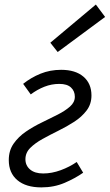

<svg xmlns="http://www.w3.org/2000/svg" viewBox="-20 -801 476 833"><path d="M159.4 12Q92.4 12 55.3 -19.4Q18.1 -50.7 18.1 -106.5Q18.1 -147.8 39 -177.7Q59.9 -207.7 92.2 -229.8Q124.6 -251.9 161.4 -269.6Q198.2 -287.4 230.5 -303.8Q262.9 -320.3 283.8 -338.8Q304.7 -357.3 304.7 -381.2Q304.7 -405.8 288 -421.4Q271.3 -437 237.3 -437Q203.9 -437 172.8 -424.8Q141.6 -412.6 113.4 -391.4L80.4 -437.2Q114.5 -464.5 155.8 -481.3Q197.2 -498.1 245.2 -498.1Q307.4 -498.1 342.1 -468.3Q376.8 -438.6 376.8 -386.8Q376.8 -349.4 355.9 -321.8Q335 -294.2 302.7 -273.1Q270.3 -252.1 233.5 -234Q196.8 -215.9 164.4 -198Q132.1 -180.1 111.2 -159.2Q90.3 -138.3 90.3 -110Q90.3 -82.8 110.6 -65.6Q131 -48.4 167.2 -48.4Q204.8 -48.4 243.4 -62.6Q281.9 -76.8 312.8 -98.2L340.8 -51.7Q306.4 -27.5 260.4 -7.7Q214.4 12 159.4 12ZM230.3 -575.3 198.3 -615.6 395.9 -781.3 436 -727.5Z"/></svg>

Font: Source Sans Variable
Style: Italic
Weight: 200
Italic angle: -11°
Designer: Paul D. Hunt
Foundry: Adobe Systems Incorporated
Version: Version 3.006;hotconv 1.0.111;makeotfexe 2.5.65597